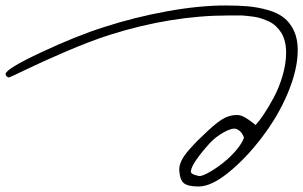

<svg xmlns="http://www.w3.org/2000/svg" viewBox="-565 -656 1096 694"><path d="M511.2 -475.1Q511.2 -405.3 475.3 -319.6Q439.5 -233.9 378.9 -155.8Q323.2 -83 261 -32.5Q198.7 18.1 152.8 18.1Q114.3 18.1 99.6 6.1Q85 -5.9 83 -40Q82 -56.2 90.6 -74.5Q99.1 -92.8 118.2 -114.3Q137.2 -135.7 149.4 -147.9Q161.6 -160.2 185.1 -182.1Q226.1 -220.2 248.8 -230.7Q271.5 -241.2 294.9 -240.2Q306.2 -239.7 319.8 -231.9Q333.5 -224.1 345.9 -214.4Q358.4 -204.6 358.9 -204.1Q372.1 -218.3 388.9 -243.4Q405.8 -268.6 424.8 -304Q443.8 -339.4 456.5 -382.8Q469.2 -426.3 469.2 -465.8Q469.2 -487.8 464.6 -506.1Q460 -524.4 451.7 -537.6Q443.4 -550.8 432.1 -561.3Q420.9 -571.8 408 -577.9Q395 -584 380.6 -588.9Q366.2 -593.8 351.6 -595.7Q336.9 -597.7 322.5 -599.1Q308.1 -600.6 295.2 -600.1Q282.2 -599.6 271 -600.1Q264.2 -600.1 261.2 -600.1Q53.2 -600.1 -168.9 -529.8Q-242.2 -506.3 -331.3 -467.8Q-420.4 -429.2 -475.1 -402.6Q-529.8 -376 -533.2 -376Q-536.6 -376 -540.8 -380.1Q-544.9 -384.3 -544.9 -388.2Q-544.4 -406.7 -416.7 -466.6Q-289.1 -526.4 -189 -558.1Q-78.6 -593.8 37.6 -615Q153.8 -636.2 251 -636.2Q297.4 -636.2 332.3 -633.1Q367.2 -629.9 402.6 -619.9Q438 -609.9 460.4 -592.5Q482.9 -575.2 497.1 -545.7Q511.2 -516.1 511.2 -475.1ZM316.9 -158.2Q309.1 -182.1 289.1 -189.9Q274.9 -194.8 244.6 -178.2Q214.4 -161.6 192.9 -138.2Q128.9 -66.9 125 -38.1Q124.5 -35.6 125.2 -33.4Q126 -31.2 127.9 -29.5Q129.9 -27.8 131.6 -26.9Q133.3 -25.9 136.7 -24.7Q140.1 -23.4 141.8 -22.9Q143.6 -22.5 147.7 -21.5Q151.9 -20.5 152.8 -20Q163.6 -17.1 195.8 -35.9Q228 -54.7 258.8 -82Q304.7 -124.5 316.9 -158.2Z"/></svg>

Font: Gogol
Style: Regular
Weight: 400
Italic angle: -48°
Designer: Gennady Fridman
Foundry: ParaType Ltd
Version: Version 1.001